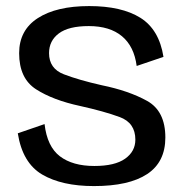

<svg xmlns="http://www.w3.org/2000/svg" viewBox="-20 -618 622 642"><path d="M294 4.2Q411.2 4.2 472 -35.9Q532.9 -76 532.9 -158.2Q532.9 -246.8 471.7 -280.7Q410.5 -314.6 320.2 -333Q243.4 -350.4 193.7 -369.5Q144 -388.5 144 -440.4Q144 -481.8 176.8 -506.3Q209.5 -530.8 276.9 -530.8Q347.1 -530.8 387.8 -496.9Q428.5 -463 437 -397.4L526.6 -427.8Q512.2 -519.2 449.4 -558.5Q386.6 -597.7 278.2 -597.7Q168.8 -597.7 106.4 -557.4Q44 -517.1 44 -440.2Q44 -355.6 100.8 -319.3Q157.5 -283 248 -263.6Q327.4 -246 380 -226.7Q432.6 -207.4 432.6 -151Q432.6 -111.6 398.3 -87.3Q363.9 -63 295.5 -63Q222.9 -63 180.2 -95.5Q137.6 -128.1 129 -203.1L39.5 -172.3Q55.2 -73.1 121.1 -34.4Q187 4.2 294 4.2Z"/></svg>

Font: Anybody Thin
Style: Regular
Weight: 100
Designer: Tyler Finck
Foundry: Etcetera Type Company
Version: Version 1.114;gftools[0.9.25]